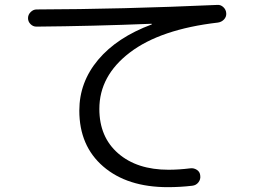

<svg xmlns="http://www.w3.org/2000/svg" viewBox="-20 -733 1040 786"><path d="M128.9 -624Q115.2 -624 105 -634.3Q94.7 -644.5 94.7 -658.7Q94.7 -672.9 105.5 -683.6Q116.2 -694.3 129.9 -694.3Q476.6 -695.3 870.1 -712.9Q883.8 -713.9 894.5 -703.6Q905.3 -693.4 906.2 -678.7Q907.2 -664.1 897 -653.3Q886.7 -642.6 872.1 -640.6Q636.7 -613.3 511.7 -518.1Q386.7 -422.9 386.7 -287.1Q386.7 -171.9 463.9 -105Q541 -38.1 669.9 -38.1Q711.9 -38.1 758.8 -43.9Q773.4 -45.9 786.1 -37.6Q798.8 -29.3 799.8 -13.7Q801.8 1 792.5 13.2Q783.2 25.4 767.6 27.3Q717.8 33.2 667 33.2Q501 33.2 402.8 -51.3Q304.7 -135.7 304.7 -280.3Q304.7 -396.5 381.8 -488.3Q459 -580.1 600.6 -632.8Q601.6 -632.8 601.6 -634.8Q601.6 -635.7 599.6 -635.7Q359.4 -626 128.9 -624Z"/></svg>

Font: Rounded-X Mgen+ 1m regular
Style: Regular
Weight: 400
Designer: [Source Han Sans]
Ryoko NISHIZUKA  (kana & ideographs); Paul D. Hunt (Latin, Greek & Cyrillic); Wenlong ZHANG  (bopomofo
Version: Version 1.059.20150602